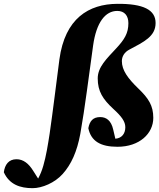

<svg xmlns="http://www.w3.org/2000/svg" viewBox="-183 -750 832 1002"><path d="M76 -52C67 6 58 63 43 115C35 143 26 163 16 182L-10 141C-33 104 -61 81 -97 81C-138 81 -158 110 -163 149C-134 213 -78 232 -13 232C37 232 103 204 144 158C189 108 219 41 236 -51C261 -191 280 -350 303 -513C320 -634 367 -693 429 -693C467 -693 487 -668 487 -629C487 -577 467 -544 422 -496C374 -444 327 -400 327 -341C327 -273 354 -232 408 -182C451 -143 471 -116 471 -86C471 -54 454 -29 419 -26L408 -73C397 -123 370 -139 340 -139C302 -139 285 -118 278 -81C292 -13 342 16 430 16C545 16 617 -53 617 -135C617 -199 592 -237 539 -288C484 -341 453 -384 453 -431C453 -457 468 -478 490 -490C569 -532 629 -560 629 -630C629 -699 565 -731 429 -730C280 -729 156 -654 127 -440C110 -311 94 -176 76 -52Z"/></svg>

Font: Source Serif Pro Black
Style: Italic
Weight: 900
Italic angle: -12°
Designer: Frank Grießhammer
Foundry: Adobe Systems Incorporated
Version: Version 3.001;hotconv 1.0.111;makeotfexe 2.5.65597